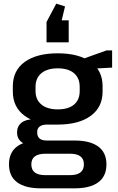

<svg xmlns="http://www.w3.org/2000/svg" viewBox="-20 -840 642 1048"><path d="M295 -160Q180 -160 115 -207.5Q50 -255 50 -340V-369Q50 -455 115 -502Q180 -549 295 -549Q410 -549 475 -502Q540 -455 540 -369V-340Q540 -255 475 -207.5Q410 -160 295 -160ZM203 188Q118 188 73.5 155Q29 122 29 57Q29 -7 72.5 -40Q116 -73 203 -73H387Q472 -73 516.5 -40Q561 -7 561 57Q561 122 516.5 155Q472 188 387 188ZM362 116Q438 116 438 57Q438 -1 362 -1H229Q151 -1 151 57Q151 117 229 116ZM165 -45Q122 -45 97.5 -64.5Q73 -84 73 -117Q73 -150 96.5 -169.5Q120 -189 165 -189H295V-160H236Q210 -160 196 -149Q182 -138 183 -117Q183 -95 196 -84Q209 -73 235 -73H295V-45ZM295 -243Q353 -243 384 -269Q415 -295 415 -343V-366Q415 -414 384 -440.5Q353 -467 295 -467Q238 -467 206 -440.5Q174 -414 174 -366V-343Q174 -296 206 -269.5Q238 -243 295 -243ZM411 -511 562 -565H592V-471L411 -461ZM234 -609V-720L287 -820L335 -805L300 -659L250 -729H355V-609Z"/></svg>

Font: Pathway Extreme 12pt SemiBold
Style: Regular
Weight: 600
Version: Version 1.001;gftools[0.9.26]